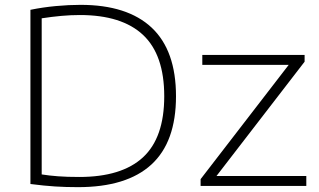

<svg xmlns="http://www.w3.org/2000/svg" viewBox="-20 -767 1316 792"><path d="M302 5Q251.5 5 207.5 2.2Q163.5 -0.5 105.5 -8V-726.5Q156.5 -737 210.2 -742Q264 -747 312 -747Q505.5 -747 605.8 -652.8Q706 -558.5 706 -370Q706 -181 604.2 -88Q502.5 5 302 5ZM307 -37Q482 -37 569.8 -118Q657.5 -199 657.5 -370Q657.5 -541 570 -623Q482.5 -705 309.5 -705Q272 -705 233.2 -701.5Q194.5 -698 152 -691.5V-47.5Q183 -42.5 219.5 -39.8Q256 -37 307 -37ZM807.5 0V-28L1171 -499.5H814.5V-540.5H1236.5V-512.5L873 -41H1243.5V0Z"/></svg>

Font: Encode Sans Exp XLt
Style: Regular
Weight: 200
Width: 7
Designer: Multiple Designers
Foundry: Impallari Type
Version: Version 3.002; ttfautohint (v1.8.3) -l 8 -r 50 -G 200 -x 14 